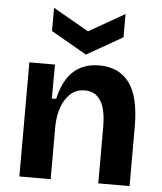

<svg xmlns="http://www.w3.org/2000/svg" viewBox="-55 -832 742 880"><g transform="rotate(5 316.5 -392.0)"><path d="M67 0V-525H185L184 -369H204Q242 -539 388 -539Q479 -539 526.5 -475Q574 -411 574 -273V0H430V-258Q430 -341 405 -380Q380 -419 333 -419Q292 -419 265.5 -394.5Q239 -370 225 -329Q211 -288 211 -240V0ZM158 -784 322 -690 487 -784V-677L322 -583L158 -677Z"/></g></svg>

Font: Bricolage Grotesque 12pt Bricolage Grotesque 10pt Regular
Style: Bold
Weight: 700
Designer: Mathieu Triay
Foundry: Atelier Triay
Version: Version 1.001; ttfautohint (v1.8.4.7-5d5b);gftools[0.9.33.de